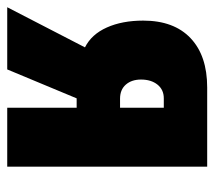

<svg xmlns="http://www.w3.org/2000/svg" viewBox="-56 -542 593 531"><g transform="rotate(90 240.5 -276.5)"><path d="M-5 0 106 -215Q70 -233 51 -275.5Q32 -318 32 -376Q32 -461 80.5 -507Q129 -553 217 -553H436V0H273V-192H247L167 0ZM248 -312H273V-433H247Q223 -433 209 -415.5Q195 -398 195 -370Q195 -344 209 -328Q223 -312 248 -312Z"/></g></svg>

Font: Noto Sans UI CondBlack
Style: Regular
Weight: 900
Width: 3
Designer: Monotype Design Team
Foundry: Monotype Imaging Inc.
Version: Version 1.001